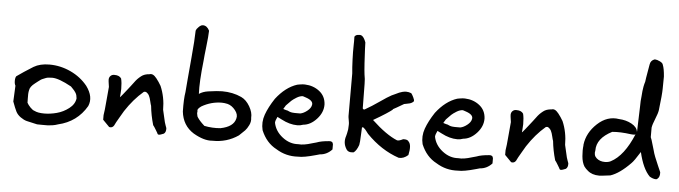

<svg xmlns="http://www.w3.org/2000/svg" viewBox="-50 -998 4520 1279"><g transform="rotate(5 2209.5 -358.0)"><path d="M221 5Q170 -6 150.5 -11Q131 -16 109 -31.5Q87 -47 76.5 -68Q66 -89 50 -133L55 -239Q48 -250 48 -271Q48 -292 55 -302Q98 -333 164 -374Q206 -399 269 -399Q343 -399 411.5 -367Q480 -335 525 -279Q577 -208 550 -146Q486 -36 360 -7Q344 -1 324.5 2Q305 5 293 5.5Q281 6 255 5.5Q229 5 221 5ZM262 -71Q302 -71 345.5 -82.5Q389 -94 426 -122.5Q463 -151 468 -190Q467 -202 464.5 -211Q462 -220 456.5 -228.5Q451 -237 447.5 -241Q444 -245 435.5 -254Q427 -263 424 -266Q339 -313 295 -313Q264 -313 251 -307Q223 -296 221 -294Q215 -289 202 -280Q189 -271 184 -266Q151 -241 148 -217Q145 -205 144.5 -191Q144 -177 144.5 -160Q145 -143 145 -133Q152 -119 168 -102.5Q184 -86 196 -83Q219 -71 262 -71Z M1036 3Q1026 3 1024 -7Q1022 -10 1010.5 -29.5Q999 -49 992 -57Q973 -123 967 -184Q964 -191 958.5 -214.5Q953 -238 948 -247Q946 -255 936.5 -264.5Q927 -274 921 -274Q913 -274 910 -272Q844 -216 790 -133Q788 -129 764.5 -89.5Q741 -50 733 -32Q722 -14 701 -19L657 -64V-95Q662 -121 668 -196Q674 -271 676 -285Q676 -290 671 -320Q670 -324 670 -333Q670 -349 680.5 -359Q691 -369 707 -368Q739 -368 752 -348Q759 -321 759 -278Q759 -264 757 -244Q755 -224 755 -223Q760 -227 774 -244.5Q788 -262 803 -281Q818 -300 821 -304Q827 -311 838.5 -327Q850 -343 859.5 -353Q869 -363 883 -374Q904 -391 939 -393Q950 -397 961.5 -391.5Q973 -386 986 -369.5Q999 -353 1002.5 -347Q1006 -341 1018 -322Q1049 -250 1049 -165L1068 -83Q1068 -80 1074.5 -63Q1081 -46 1081 -45Q1083 -18 1068 -7Q1065 -6 1053.5 -1.5Q1042 3 1036 3Z M1393 12Q1338 17 1266 -25Q1191 -72 1181 -165Q1179 -249 1187 -295L1194 -380Q1196 -408 1207 -527.5Q1218 -647 1219 -709Q1221 -715 1224.5 -720.5Q1228 -726 1235 -732.5Q1242 -739 1244 -741Q1254 -749 1264 -749Q1292 -749 1308 -716Q1307 -678 1299 -610Q1291 -542 1289 -513Q1273 -372 1277 -291Q1302 -308 1337 -313Q1400 -322 1430 -322Q1502 -322 1560 -295Q1594 -279 1617.5 -238.5Q1641 -198 1638 -163Q1642 -138 1630 -113.5Q1618 -89 1605.5 -76Q1593 -63 1567 -39Q1490 14 1393 12ZM1440 -76Q1527 -93 1540 -149Q1548 -176 1525.5 -204.5Q1503 -233 1474 -241Q1452 -246 1435 -246Q1364 -246 1300 -209Q1285 -198 1280 -190.5Q1275 -183 1278 -170Q1275 -165 1277.5 -157Q1280 -149 1280 -144.5Q1280 -140 1286 -132Q1292 -124 1294.5 -120.5Q1297 -117 1304 -109.5Q1311 -102 1314 -99Q1317 -96 1323.5 -90Q1330 -84 1332 -82Q1386 -71 1440 -76Z M1721 -87Q1708 -140 1726.5 -191.5Q1745 -243 1784 -302Q1847 -384 1924 -409L1940 -412Q1963 -416 1976 -415Q2032 -413 2073 -381Q2114 -349 2117 -294Q2118 -241 2077 -196Q2036 -151 1987 -147Q1969 -140 1948 -140Q1897 -140 1842 -169L1812 -184Q1799 -158 1799 -144Q1810 -88 1859.5 -49.5Q1909 -11 1966 -15Q2000 -11 2057 -29L2086 -37Q2116 -49 2169 -53Q2193 -56 2196 -34V0Q2162 37 2115 40L2090 47Q2009 70 1971 68Q1891 73 1824 31Q1755 -5 1721 -87ZM1846 -240Q1870 -232 1875 -232Q1883 -228 1891 -225Q1899 -222 1909.5 -221Q1920 -220 1925 -220Q1930 -220 1944.5 -220Q1959 -220 1961 -220Q1983 -224 2006.5 -242.5Q2030 -261 2034 -281Q2043 -312 1987 -330L1969 -336Q1949 -336 1926.5 -322Q1904 -308 1894 -298.5Q1884 -289 1861 -265L1850 -247Z M2386 -284Q2432 -310 2482 -345Q2532 -380 2557 -393Q2562 -395 2580 -403.5Q2598 -412 2605.5 -415.5Q2613 -419 2626.5 -422.5Q2640 -426 2652 -426Q2669 -426 2686 -419Q2693 -411 2701.5 -393Q2710 -375 2709 -368Q2704 -361 2696 -356.5Q2688 -352 2681.5 -350.5Q2675 -349 2663 -346.5Q2651 -344 2645 -343Q2584 -307 2575 -303Q2576 -302 2568.5 -295.5Q2561 -289 2530.5 -269Q2500 -249 2448 -219Q2545 -128 2619 -98Q2632 -95 2659 -109Q2689 -111 2697 -96Q2718 -74 2703 -7Q2673 20 2640 17Q2521 -23 2423 -124Q2420 -127 2410.5 -140.5Q2401 -154 2389 -163Q2389 -164 2387 -164H2379Q2378 -157 2376.5 -110Q2375 -63 2371 -45Q2357 -6 2338 7Q2301 13 2288 -11Q2263 -51 2279 -98Q2280 -102 2283.5 -116Q2287 -130 2288.5 -142.5Q2290 -155 2290 -173Q2291 -182 2287 -203Q2283 -224 2283 -231V-516Q2279 -554 2277 -608.5Q2275 -663 2276 -698.5Q2277 -734 2276 -761Q2285 -776 2305 -775Q2333 -782 2352 -729Q2352 -724 2353.5 -684Q2355 -644 2358.5 -591Q2362 -538 2365 -516Q2371 -488 2371 -453L2373 -290Q2378 -281 2386 -284Z M2791 -87Q2778 -140 2796.5 -191.5Q2815 -243 2854 -302Q2917 -384 2994 -409L3010 -412Q3033 -416 3046 -415Q3102 -413 3143 -381Q3184 -349 3187 -294Q3188 -241 3147 -196Q3106 -151 3057 -147Q3039 -140 3018 -140Q2967 -140 2912 -169L2882 -184Q2869 -158 2869 -144Q2880 -88 2929.5 -49.5Q2979 -11 3036 -15Q3070 -11 3127 -29L3156 -37Q3186 -49 3239 -53Q3263 -56 3266 -34V0Q3232 37 3185 40L3160 47Q3079 70 3041 68Q2961 73 2894 31Q2825 -5 2791 -87ZM2916 -240Q2940 -232 2945 -232Q2953 -228 2961 -225Q2969 -222 2979.5 -221Q2990 -220 2995 -220Q3000 -220 3014.5 -220Q3029 -220 3031 -220Q3053 -224 3076.5 -242.5Q3100 -261 3104 -281Q3113 -312 3057 -330L3039 -336Q3019 -336 2996.5 -322Q2974 -308 2964 -298.5Q2954 -289 2931 -265L2920 -247Z M3724 3Q3714 3 3712 -7Q3710 -10 3698.5 -29.5Q3687 -49 3680 -57Q3661 -123 3655 -184Q3652 -191 3646.5 -214.5Q3641 -238 3636 -247Q3634 -255 3624.5 -264.5Q3615 -274 3609 -274Q3601 -274 3598 -272Q3532 -216 3478 -133Q3476 -129 3452.5 -89.5Q3429 -50 3421 -32Q3410 -14 3389 -19L3345 -64V-95Q3350 -121 3356 -196Q3362 -271 3364 -285Q3364 -290 3359 -320Q3358 -324 3358 -333Q3358 -349 3368.5 -359Q3379 -369 3395 -368Q3427 -368 3440 -348Q3447 -321 3447 -278Q3447 -264 3445 -244Q3443 -224 3443 -223Q3448 -227 3462 -244.5Q3476 -262 3491 -281Q3506 -300 3509 -304Q3515 -311 3526.5 -327Q3538 -343 3547.5 -353Q3557 -363 3571 -374Q3592 -391 3627 -393Q3638 -397 3649.5 -391.5Q3661 -386 3674 -369.5Q3687 -353 3690.5 -347Q3694 -341 3706 -322Q3737 -250 3737 -165L3756 -83Q3756 -80 3762.5 -63Q3769 -46 3769 -45Q3771 -18 3756 -7Q3753 -6 3741.5 -1.5Q3730 3 3724 3Z M3981 19Q3932 19 3903 -7Q3889 -18 3878 -33Q3862 -59 3858.5 -100Q3855 -141 3859 -171V-178Q3869 -258 3935 -319.5Q4001 -381 4080 -368Q4127 -366 4164.5 -345.5Q4202 -325 4206 -294L4207 -298L4208 -338L4212 -460L4213 -500Q4214 -507 4216 -531.5Q4218 -556 4219 -567.5Q4220 -579 4223.5 -597.5Q4227 -616 4232 -631Q4234 -650 4242.5 -697.5Q4251 -745 4251 -747Q4255 -776 4283 -785Q4299 -784 4318 -774.5Q4337 -765 4339 -753Q4349 -729 4353 -676L4352 -595Q4352 -558 4339 -450Q4336 -429 4320 -390Q4304 -351 4301 -330V-266L4308 -248L4327 -184Q4333 -160 4342 -137.5Q4351 -115 4365 -82.5Q4379 -50 4384 -39Q4386 -8 4371 4Q4367 10 4360 10Q4340 10 4317 -4Q4270 -51 4244 -162Q4205 -99 4188 -83Q4116 -9 4055 11Q3994 19 3981 19ZM3941 -146Q3933 -113 3955 -94Q3977 -75 4010 -75Q4033 -75 4049 -83Q4137 -128 4199 -278Q4197 -272 4183.5 -273Q4170 -274 4168 -274Q4096 -284 4042 -279Q3940 -227 3941 -146Z"/></g></svg>

Font: Excalifont
Style: Regular
Weight: 400
Designer: Your Own Font Foundry (Virgil); Ján Filípek / DizajnDesign (Excalifont, modifications)
Foundry: Your Own Font Foundry (Virgil); Ján Filípek / DizajnDesign (Excalifont, modifications)
Version: Version 1.000;Glyphs 3.2 (3227)